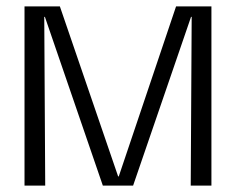

<svg xmlns="http://www.w3.org/2000/svg" viewBox="-20 -583 743 603"><path d="M57 0V-563H168L351 -29H353L533 -563H644V0H579L582 -530H580L398 0H303L121 -530H119L122 0Z"/></svg>

Font: Darker Grotesque Light Medium
Style: Regular
Weight: 500
Version: Version 1.000;gftools[0.9.28]